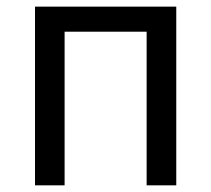

<svg xmlns="http://www.w3.org/2000/svg" viewBox="-20 -556 634 576"><path d="M173.8 0H85V-536.1H508.8V0H419.9V-460.9H173.8Z"/></svg>

Font: Genotype
Style: Regular
Weight: 400
Foundry: Ascender Corporation
Version: Version 1.00